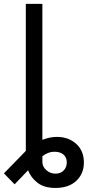

<svg xmlns="http://www.w3.org/2000/svg" viewBox="-54 -747 445 972"><path d="M160.5 -727.3V-39.1Q197.8 -54 234.4 -54Q293 -54 331.9 -18.6Q370.7 16.7 370.7 75.3Q370.7 132.8 332 168.7Q293.3 204.5 227.3 204.5Q169.4 204.5 135.8 178.3Q102.3 152 88.1 115.1L19.9 186.1L-34.1 130.7L76.7 17V-727.3ZM160.5 43.7V72.4Q160.5 96.9 180.6 114.5Q200.6 132.1 227.3 132.1Q252.8 132.1 268.5 115.9Q284.1 99.8 284.1 75.3Q284.1 49.7 267.4 35.5Q250.7 21.3 223 21.3Q204.2 21.3 188.9 27.5Q173.7 33.7 160.5 43.7Z"/></svg>

Font: Inter UI
Style: Regular
Weight: 400
Designer: Rasmus Andersson
Foundry: rsms
Version: 3.2;8d6f07862